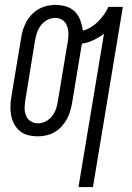

<svg xmlns="http://www.w3.org/2000/svg" viewBox="-20 -548 540 783"><path d="M300 215 404 -410Q384 -395 360.5 -384Q337 -373 314 -370L274 -128Q271 -111 266 -94Q261 -77 252 -61Q243 -45 230.5 -31.5Q218 -18 202.5 -9Q187 0 169 4Q151 8 134 8Q114 8 95.5 3.5Q77 -1 62.5 -12.5Q48 -24 39 -40Q30 -56 26 -74.5Q22 -93 22.5 -113Q23 -133 26 -152L66 -392Q68 -409 73.5 -426Q79 -443 87.5 -459Q96 -475 109 -488.5Q122 -502 138 -511Q154 -520 171 -524Q188 -528 205 -528Q228 -528 249.5 -521.5Q271 -515 285.5 -500.5Q300 -486 307.5 -465.5Q315 -445 318 -423Q334 -427 350.5 -437Q367 -447 380 -460Q393 -473 404 -488.5Q415 -504 422 -520H481L359 215ZM134 -45Q151 -45 166.5 -53Q182 -61 192.5 -74.5Q203 -88 208.5 -104Q214 -120 216 -136L256 -376Q259 -393 259 -410Q259 -427 253.5 -442Q248 -457 235 -466Q222 -475 205 -475Q189 -475 173.5 -467Q158 -459 147.5 -445.5Q137 -432 131.5 -416Q126 -400 123 -384L84 -144Q81 -127 80.5 -110Q80 -93 85.5 -78Q91 -63 104.5 -54Q118 -45 134 -45Z"/></svg>

Font: Iosevka Term Curly Light
Style: Italic
Weight: 300
Italic angle: -9°
Designer: Belleve Invis
Foundry: Belleve Invis
Version: Version 32.3.0